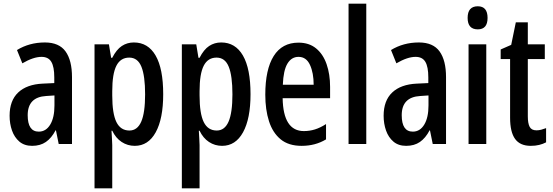

<svg xmlns="http://www.w3.org/2000/svg" viewBox="-20 -780 2993 1040"><path d="M223 -550Q300 -550 335 -501.5Q370 -453 370 -362V0H298L283 -74H281Q259 -32 228.5 -11Q198 10 154 10Q112 10 85 -13Q58 -36 45 -73Q32 -110 32 -153Q32 -235 78.5 -279Q125 -323 211 -327L274 -330V-361Q274 -418 258 -445Q242 -472 205 -472Q161 -472 101 -437L72 -509Q139 -550 223 -550ZM230 -260Q130 -254 130 -156Q130 -67 190 -67Q229 -67 252 -105Q275 -143 275 -209V-263Z M705 -550Q782 -550 823 -479Q864 -408 864 -270Q864 -137 823.5 -63.5Q783 10 710 10Q671 10 639 -11Q607 -32 588 -72H584Q585 -48 586.5 -28.5Q588 -9 588 6V240H492V-540H570L582 -467H588Q611 -512 640 -531Q669 -550 705 -550ZM680 -468Q633 -468 610.5 -424Q588 -380 588 -286V-263Q588 -165 610.5 -119Q633 -73 681 -73Q724 -73 745 -121Q766 -169 766 -269Q766 -369 746 -418.5Q726 -468 680 -468Z M1178 -550Q1255 -550 1296 -479Q1337 -408 1337 -270Q1337 -137 1296.5 -63.5Q1256 10 1183 10Q1144 10 1112 -11Q1080 -32 1061 -72H1057Q1058 -48 1059.5 -28.5Q1061 -9 1061 6V240H965V-540H1043L1055 -467H1061Q1084 -512 1113 -531Q1142 -550 1178 -550ZM1153 -468Q1106 -468 1083.5 -424Q1061 -380 1061 -286V-263Q1061 -165 1083.5 -119Q1106 -73 1154 -73Q1197 -73 1218 -121Q1239 -169 1239 -269Q1239 -369 1219 -418.5Q1199 -468 1153 -468Z M1597 -549Q1654 -549 1692 -518Q1730 -487 1749 -432.5Q1768 -378 1768 -309V-248H1511Q1514 -70 1626 -70Q1657 -70 1686 -79Q1715 -88 1746 -108V-25Q1688 10 1614 10Q1543 10 1500 -25.5Q1457 -61 1437 -123.5Q1417 -186 1417 -267Q1417 -404 1462.5 -476.5Q1508 -549 1597 -549ZM1597 -472Q1559 -472 1537 -435.5Q1515 -399 1512 -321H1679Q1679 -385 1659 -428.5Q1639 -472 1597 -472Z M1964 0H1868V-760H1964Z M2249 -550Q2326 -550 2361 -501.5Q2396 -453 2396 -362V0H2324L2309 -74H2307Q2285 -32 2254.5 -11Q2224 10 2180 10Q2138 10 2111 -13Q2084 -36 2071 -73Q2058 -110 2058 -153Q2058 -235 2104.5 -279Q2151 -323 2237 -327L2300 -330V-361Q2300 -418 2284 -445Q2268 -472 2231 -472Q2187 -472 2127 -437L2098 -509Q2165 -550 2249 -550ZM2256 -260Q2156 -254 2156 -156Q2156 -67 2216 -67Q2255 -67 2278 -105Q2301 -143 2301 -209V-263Z M2568 -746Q2621 -746 2621 -683Q2621 -621 2568 -621Q2513 -621 2513 -683Q2513 -746 2568 -746ZM2614 -540V0H2518V-540Z M2886 -74Q2899 -74 2912 -77.5Q2925 -81 2938 -86V-9Q2921 0 2900.5 5Q2880 10 2855 10Q2797 10 2770 -27.5Q2743 -65 2743 -142V-460H2692V-512L2749 -537L2774 -659H2839V-540H2931V-460H2839V-150Q2839 -112 2849 -93Q2859 -74 2886 -74Z"/></svg>

Font: Noto Sans Khmer UI ExtraCondensed Medium
Style: Regular
Weight: 500
Width: 2
Designer: Danh Hong and the Monotype Design Team
Foundry: Monotype Imaging Inc.
Version: Version 2.002; ttfautohint (v1.8.4.7-5d5b)